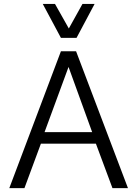

<svg xmlns="http://www.w3.org/2000/svg" viewBox="-20 -977 713 997"><path d="M28.3 0 296.4 -710.9H375L644.5 0H564L478 -231H192.4L106.9 0ZM211.4 -291H458.5L335.9 -629.4ZM296.4 -780.3 202.1 -956.5H265.6L337.4 -829.1L408.2 -956.5H471.2L377.4 -780.3Z"/></svg>

Font: Comme Light
Style: Regular
Weight: 300
Version: Version 1.000;gftools[0.9.27]